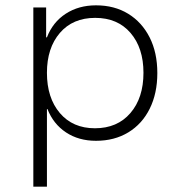

<svg xmlns="http://www.w3.org/2000/svg" viewBox="-20 -520 683 720"><path d="M105 180V-492H153V-380H156Q178 -437 226.5 -468.5Q275 -500 340 -500Q409 -500 460.5 -468.5Q512 -437 541 -380Q570 -323 570 -246Q570 -170 541.5 -112.5Q513 -55 461 -23.5Q409 8 340 8Q275 8 227.5 -23.5Q180 -55 158 -111H156V180ZM336 -39Q420 -39 469 -96Q518 -153 518 -247Q518 -340 469.5 -396.5Q421 -453 337 -453Q253 -453 204.5 -396.5Q156 -340 156 -247Q156 -153 204.5 -96Q253 -39 336 -39Z"/></svg>

Font: Nunito Sans 7pt ExtraLight
Style: Regular
Weight: 250
Designer: Vernon Adams
Foundry: Vernon Adams
Version: Version 3.101;gftools[0.9.27]